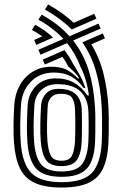

<svg xmlns="http://www.w3.org/2000/svg" viewBox="-20 -830 537 860"><path d="M301.2 -698Q251.2 -748.2 181.2 -787.2L195.8 -810Q262.2 -772.8 310 -728L402.2 -768.2L411.8 -746.2ZM255.8 -38Q174.8 -38 141.8 -75.1Q108.8 -112.2 102.8 -192.8Q100 -231.5 100.6 -272.5Q101.2 -313.5 103.8 -357.2Q106.8 -409.5 140.6 -444.2Q174.5 -479 230.2 -479Q277.8 -479 312 -459.2Q346.2 -439.5 371.2 -402.8H378.2Q369.5 -473.5 340.5 -531.2Q317 -591.5 280.5 -636.8L161.5 -585L152 -607L264 -655.8Q217.8 -705.2 152 -741.8L166.5 -764.5Q242.2 -722.5 291.2 -667.5L421.2 -724.2L431 -702.2L307.5 -648.5Q353.8 -589.8 377.1 -515.1Q400.5 -440.5 405.8 -345.2Q407 -323.8 407.1 -293.4Q407.2 -263 406.9 -235.1Q406.5 -207.2 405.8 -193.2Q401.8 -109.8 368.2 -73.9Q334.8 -38 255.8 -38ZM142.5 -629 133 -651 169.5 -667Q145.8 -684.5 123 -696.2L137.5 -719Q160.5 -706.5 180.8 -692.2Q201 -678 217.5 -661.8ZM255.8 10Q181.5 10 136.6 -10.4Q91.8 -30.8 69.9 -75Q48 -119.2 42.8 -191Q39.8 -231.5 40.6 -274.5Q41.5 -317.5 43.8 -358Q46.5 -407.5 67.9 -446.6Q89.2 -485.8 125.8 -508.4Q162.2 -531 209.8 -531Q251 -531 276.8 -518.5Q302.5 -506 329.2 -478.8H335.2Q326.5 -493.8 312.5 -507.5Q298.5 -521.2 285.2 -533.2Q280.5 -542.8 274.4 -553.1Q268.2 -563.5 259.8 -575.2L180.8 -541L171.2 -563L268.8 -605.5Q291.2 -575.8 308 -542.8Q322.5 -520.8 337.6 -493.2Q352.8 -465.8 362 -436.2H354Q331.2 -469.5 299.2 -487.2Q267.2 -505 221.2 -505Q157.2 -505 117.2 -462.9Q77.2 -420.8 73.8 -357.5Q71.5 -316.8 70.6 -274.4Q69.8 -232 72.8 -191.8Q80 -96 120.6 -55Q161.2 -14 255.8 -14Q353 -14 391.9 -56Q430.8 -98 435.8 -192.8Q436.8 -212.2 437 -241.9Q437.2 -271.5 437 -300.5Q436.8 -329.5 435.8 -346.8Q431.2 -437.2 410.1 -509.9Q389 -582.5 349 -640.5L440.5 -680.2L450 -658.2L389 -631.5Q426 -570.8 443.6 -499.8Q461.2 -428.8 465.8 -348Q467 -329.2 467.2 -299.8Q467.5 -270.2 467.1 -240.6Q466.8 -211 465.8 -192Q462.2 -119.8 441.4 -75.4Q420.5 -31 375.8 -10.5Q331 10 255.8 10ZM255.8 -62Q324.2 -62 348.4 -96Q372.5 -130 375.8 -195.8Q376.8 -212.5 377 -237.2Q377.2 -262 377 -287.2Q376.8 -312.5 376 -330Q373.5 -389.2 339.9 -421.1Q306.2 -453 237.2 -453Q191.8 -453 164 -426Q136.2 -399 133.8 -356.5Q131.2 -308.2 130.6 -271Q130 -233.8 132.8 -195Q137.8 -127 163.6 -94.5Q189.5 -62 255.8 -62ZM255.8 -86Q203.8 -86 185.2 -114.5Q166.8 -143 162.5 -197.5Q159.8 -234.5 160.6 -274.9Q161.5 -315.2 163.8 -356Q165.8 -388.8 185.5 -410.4Q205.2 -432 240.8 -432Q294 -432 318.8 -408.6Q343.5 -385.2 346 -342.5Q347 -328.2 347.1 -299.5Q347.2 -270.8 347 -241.8Q346.8 -212.8 346 -197.2Q343.2 -139.2 323.9 -112.6Q304.5 -86 255.8 -86ZM255.8 -110Q291.2 -110 302.5 -133.2Q313.8 -156.5 316 -198.5Q317 -214.5 317.2 -242.1Q317.5 -269.8 317.2 -297.4Q317 -325 316 -340.5Q314 -376.2 301.9 -393.1Q289.8 -410 251.8 -410Q223.8 -410 209.4 -394.5Q195 -379 193.8 -355.5Q191.5 -316 190.6 -275.5Q189.8 -235 192.5 -198.2Q195.8 -156.2 207.6 -133.1Q219.5 -110 255.8 -110Z"/></svg>

Font: Big Shoulders Inline Display Black
Style: Regular
Weight: 900
Designer: Patric King
Foundry: XO Type Co
Version: Version 1.000